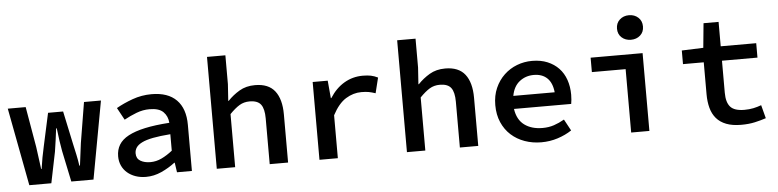

<svg xmlns="http://www.w3.org/2000/svg" viewBox="-45 -965 4890 1207"><g transform="rotate(-5 2400.0 -362.0)"><path d="M99 0 6 -491H119L163 -236Q168 -200 172.5 -165.5Q177 -131 182 -95H185Q190 -131 196.5 -166Q203 -201 211 -236L256 -443H351L395 -236Q403 -200 410.5 -165.5Q418 -131 423 -95H427Q432 -131 436 -165.5Q440 -200 445 -236L487 -491H594L504 0H364L323 -196Q312 -254 302 -341H298Q293 -303 288.5 -267.5Q284 -232 278 -196L238 0Z M835 12Q799 12 769 1.5Q739 -9 717 -28Q695 -47 683 -73.5Q671 -100 671 -132Q671 -173 690 -204.5Q709 -236 750 -258Q791 -280 855 -294Q919 -308 1010 -314Q1007 -356 980 -383Q953 -410 893 -410Q851 -410 810.5 -394.5Q770 -379 732 -358L690 -435Q735 -461 793 -482Q851 -503 914 -503Q1017 -503 1071 -448.5Q1125 -394 1125 -291V0H1031L1022 -61H1019Q980 -31 932.5 -9.5Q885 12 835 12ZM870 -78Q907 -78 941.5 -94.5Q976 -111 1010 -138V-242Q944 -237 900 -228.5Q856 -220 830 -207Q804 -194 793 -177.5Q782 -161 782 -141Q782 -108 807.5 -93Q833 -78 870 -78Z M1282 0V-706H1398V-524L1391 -419H1394Q1426 -453 1468 -478Q1510 -503 1567 -503Q1652 -503 1692 -451.5Q1732 -400 1732 -304V0H1616V-289Q1616 -349 1595.5 -376.5Q1575 -404 1524 -404Q1488 -404 1460 -387Q1432 -370 1398 -335V0Z M1930 0V-491H2025L2035 -380H2038Q2076 -440 2129.5 -471.5Q2183 -503 2247 -503Q2277 -503 2298.5 -498.5Q2320 -494 2342 -483L2318 -386Q2294 -394 2275.5 -397.5Q2257 -401 2229 -401Q2178 -401 2131 -372Q2084 -343 2046 -271V0Z M2482 0V-706H2598V-524L2591 -419H2594Q2626 -453 2668 -478Q2710 -503 2767 -503Q2852 -503 2892 -451.5Q2932 -400 2932 -304V0H2816V-289Q2816 -349 2795.5 -376.5Q2775 -404 2724 -404Q2688 -404 2660 -387Q2632 -370 2598 -335V0Z M3330 12Q3274 12 3225 -5.5Q3176 -23 3139.5 -56Q3103 -89 3082 -137Q3061 -185 3061 -246Q3061 -306 3082 -353.5Q3103 -401 3138.5 -434.5Q3174 -468 3219.5 -485.5Q3265 -503 3315 -503Q3370 -503 3412 -485.5Q3454 -468 3483 -437.5Q3512 -407 3527 -364Q3542 -321 3542 -270Q3542 -253 3540.5 -237.5Q3539 -222 3537 -212H3176Q3186 -143 3231 -110Q3276 -77 3345 -77Q3384 -77 3417 -88Q3450 -99 3483 -118L3522 -46Q3483 -20 3433.5 -4Q3384 12 3330 12ZM3318 -414Q3267 -414 3228.5 -384Q3190 -354 3179 -294H3440Q3434 -354 3402.5 -384Q3371 -414 3318 -414Z M3897 0V-400H3684V-491H4012V0ZM3947 -581Q3912 -581 3888.5 -602Q3865 -623 3865 -658Q3865 -693 3888.5 -714.5Q3912 -736 3947 -736Q3982 -736 4005.5 -714.5Q4029 -693 4029 -658Q4029 -623 4005.5 -602Q3982 -581 3947 -581Z M4591 12Q4535 12 4496.5 -3Q4458 -18 4434.5 -45.5Q4411 -73 4400.5 -112Q4390 -151 4390 -198V-400H4259V-486L4395 -491L4410 -645H4505V-491H4729V-400H4505V-198Q4505 -137 4530.5 -108.5Q4556 -80 4619 -80Q4650 -80 4676 -85.5Q4702 -91 4726 -100L4748 -16Q4715 -5 4677 3.5Q4639 12 4591 12Z"/></g></svg>

Font: Source Code Pro Semibold
Style: Regular
Weight: 600
Monospace: yes
Designer: Paul D. Hunt, Teo Tuominen
Foundry: Adobe Systems Incorporated
Version: Version 2.030;PS 1.000;hotconv 16.6.51;makeotf.lib2.5.65220